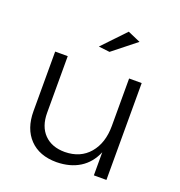

<svg xmlns="http://www.w3.org/2000/svg" viewBox="-134 -860 914 976"><g transform="rotate(20 322.5 -372.5)"><path d="M397 -747 466 -717 340 -617 280 -624ZM548 -524V0H480V-125Q454 -63 402.5 -31Q351 1 278 2Q185 2 132.5 -52.5Q80 -107 80 -202V-524H148V-218Q148 -144 188.5 -102.5Q229 -61 300 -61Q384 -62 432 -118.5Q480 -175 480 -267V-524Z"/></g></svg>

Font: TypoPRO Montserrat
Style: Regular
Weight: 300
Designer: Julieta Ulanovsky
Foundry: Julieta Ulanovsky
Version: Version 6.001